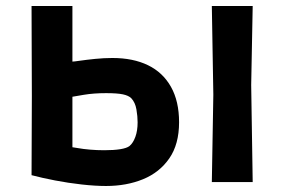

<svg xmlns="http://www.w3.org/2000/svg" viewBox="-20 -606 939 639"><path d="M685 0 690 -291 685 -586H821L816 -323L821 0ZM333 13Q297 13 252 8Q207 3 163 -5.5Q119 -14 85 -23L86 -286L85 -586H221V-401Q226 -401 246.5 -404Q267 -407 296.5 -410Q326 -413 354 -413Q423 -413 472.5 -389Q522 -365 549 -317Q576 -269 576 -199Q576 -126 543.5 -79Q511 -32 456 -9.5Q401 13 333 13ZM327 -106Q359 -106 380.5 -109.5Q402 -113 411 -120Q423 -130 430.5 -150.5Q438 -171 438 -199Q438 -219 434 -242Q430 -265 417 -279Q408 -288 389 -292Q370 -296 333 -296Q292 -296 259 -290.5Q226 -285 221 -284V-116Q224 -116 240 -113Q256 -110 279.5 -108Q303 -106 327 -106Z"/></svg>

Font: Ruda ExtraBold
Style: Regular
Weight: 800
Designer: Mariela Monsalve and Angelina Sanchez
Foundry: Mariela Monsalve and Angelina Sanchez
Version: Version 2.000